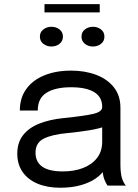

<svg xmlns="http://www.w3.org/2000/svg" viewBox="-20 -870 649 900"><path d="M262 10Q201.5 10 156.2 -9Q111 -28 86 -63.8Q61 -99.5 61 -149.5Q61 -201.5 88 -236.2Q115 -271 164 -290.5Q213 -310 278 -316.5Q376 -326.5 417.5 -336.2Q459 -346 459 -368Q459 -368.5 459 -368.8Q459 -369 459 -369.5Q459 -415.5 421.5 -438.2Q384 -461 313 -461Q239 -461 198 -435.2Q157 -409.5 157 -352H73Q73 -411.5 103.5 -453.2Q134 -495 188.2 -517Q242.5 -539 313.5 -539Q378.5 -539 430.8 -519.2Q483 -499.5 513.8 -460.8Q544.5 -422 544.5 -365Q544.5 -354.5 544.5 -344.2Q544.5 -334 544.5 -323.5V-100Q544.5 -82.5 546 -66Q547.5 -49.5 551 -37Q555.5 -22 561 -12.8Q566.5 -3.5 570 0H484.5Q482 -2.5 477 -11.8Q472 -21 467.5 -33.5Q464 -43.5 462 -58.8Q460 -74 460 -90.5L474 -81Q458.5 -54 428.8 -33.5Q399 -13 357 -1.5Q315 10 262 10ZM275.5 -66.5Q327 -66.5 368.5 -82.2Q410 -98 434.5 -129Q459 -160 459 -206V-311.5L478 -279.5Q446 -267 398.2 -259.2Q350.5 -251.5 298.5 -246.5Q223 -239.5 184.8 -220Q146.5 -200.5 146.5 -154.5Q146.5 -111 178 -88.8Q209.5 -66.5 275.5 -66.5ZM221 -652Q199.5 -652 183.2 -664.5Q167 -677 167 -698.5Q167 -719.5 183.2 -732Q199.5 -744.5 221 -744.5Q243 -744.5 259 -732Q275 -719.5 275 -698.5Q275 -677 259 -664.5Q243 -652 221 -652ZM415.5 -652Q394 -652 378 -664.5Q362 -677 362 -698.5Q362 -719.5 378 -732Q394 -744.5 415.5 -744.5Q437.5 -744.5 453.5 -732Q469.5 -719.5 469.5 -698.5Q469.5 -677 453.5 -664.5Q437.5 -652 415.5 -652ZM188.5 -812V-850.5H447.5V-812Z"/></svg>

Font: Epilogue
Style: Regular
Weight: 400
Designer: Tyler Finck
Foundry: Etcetera Type Co
Version: Version 2.112